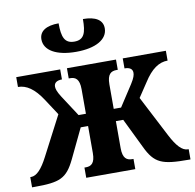

<svg xmlns="http://www.w3.org/2000/svg" viewBox="-83 -841 941 925"><g transform="rotate(-10 387.5 -378.0)"><path d="M323 -606C419 -606 478 -640 478 -694C478 -735 443 -756 382 -756C382 -689 371 -656 323 -656C275 -656 263 -689 263 -756C202 -756 168 -734 168 -694C168 -640 226 -606 323 -606ZM0 0H12C136 0 170 -13 212 -100L281 -244H317V-112C317 -62 298 -50 272 -50H265V0H505V-50H499C472 -50 453 -62 453 -112V-244H489L559 -100C600 -13 637 0 764 0H775V-50H771C743 -50 717 -79 689 -133L585 -334L631 -403C669 -463 707 -488 749 -488V-536H538V-487C564 -487 577 -477 577 -459C577 -449 574 -435 556 -407L489 -304H453V-424C453 -474 472 -486 499 -486H505V-536H265V-486H272C298 -486 317 -474 317 -424V-304H281L214 -407C196 -435 193 -449 193 -459C193 -477 207 -487 232 -487V-536H17V-488C58 -488 96 -463 135 -403L186 -325L86 -133C58 -79 32 -50 4 -50H0Z"/></g></svg>

Font: Noto Serif Condensed
Style: Bold
Weight: 700
Width: 3
Designer: Monotype Design Team
Foundry: Monotype Imaging Inc.
Version: Version 2.015